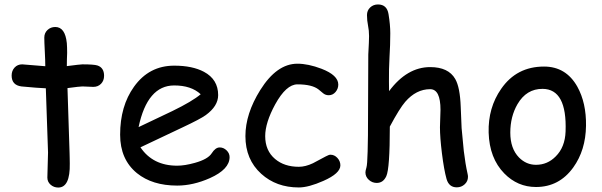

<svg xmlns="http://www.w3.org/2000/svg" viewBox="-20 -802 2676 853"><path d="M394.5 -416Q384.3 -416 370.4 -417Q356.4 -418 346.2 -418Q335 -418 279.8 -410.6L289.1 -122.1L289.6 -100.6L290 -75.7Q292 31.2 238.8 31.2Q219.2 31.2 204.8 18.6Q190.4 5.9 190.4 -13.2Q190.4 -31.7 191.9 -68.8Q193.4 -106 193.4 -124.5L183.6 -409.7Q147.9 -411.1 75.2 -418Q31.7 -423.8 31.7 -466.3Q31.7 -487.8 44.9 -502Q58.1 -516.1 78.6 -516.1L181.2 -507.8Q181.2 -532.7 179 -574.5Q176.8 -616.2 176.8 -634.8Q176.8 -655.3 190.9 -668.7Q205.1 -682.1 225.6 -682.1Q269.5 -682.1 276.9 -610.4Q278.3 -592.3 278.3 -566.9L277.3 -538.6L276.9 -508.3Q337.4 -516.1 346.2 -516.1Q397 -516.1 412.6 -511.2Q442.4 -501.5 442.4 -465.3Q442.4 -443.8 429 -429.9Q415.5 -416 394.5 -416Z M767.1 22.5Q656.7 22.5 588.4 -32.7Q513.7 -93.8 513.7 -203.6Q513.7 -330.6 575.2 -416.5Q642.1 -510.3 753.9 -510.3Q835 -510.3 886.2 -482.9Q949.2 -449.2 949.2 -379.4Q949.2 -330.6 894 -290.5Q869.6 -272.9 790.5 -235.8L604 -147.5Q631.3 -106.9 672.1 -86.4Q712.9 -65.9 767.1 -65.9Q800.8 -65.9 846.2 -78.6Q903.8 -94.7 920.4 -120.8Q937 -147 956.1 -147Q973.1 -147 986.6 -134Q1000 -121.1 1000 -104Q1000 -49.8 912.6 -10.7Q837.9 22.5 767.1 22.5ZM753.9 -422.4Q694.3 -422.4 654.8 -376.2Q615.2 -330.1 595.7 -237.3L745.6 -308.6Q834 -351.6 871.6 -383.3Q829.6 -422.4 753.9 -422.4Z M1307.6 30.8Q1207.5 30.8 1140.6 -29.8Q1070.3 -93.3 1070.3 -197.3Q1070.3 -296.4 1136.2 -401.9Q1209.5 -519 1301.3 -519Q1349.1 -519 1408.2 -496.6Q1482.9 -467.8 1482.9 -426.3Q1482.9 -407.7 1470.7 -393.3Q1458.5 -378.9 1440.4 -378.9Q1426.3 -378.9 1415.8 -387.5Q1405.3 -396 1395.5 -404.3Q1366.7 -427.2 1301.3 -427.2Q1251.5 -427.2 1202.6 -338.4Q1158.2 -256.8 1158.2 -197.3Q1158.2 -132.8 1202.1 -95.7Q1243.2 -61 1307.6 -61Q1336.9 -61 1370.1 -76.7L1426.8 -106.9Q1441.4 -114.7 1447.8 -114.7Q1465.8 -114.7 1479 -100.3Q1492.2 -85.9 1492.2 -67.4Q1492.2 -31.7 1417 1.5Q1351.1 30.8 1307.6 30.8Z M2009.3 30.3Q1974.6 30.3 1963.9 -6.8Q1952.6 -46.9 1943.4 -120.6Q1934.6 -191.4 1934.6 -236.8Q1934.6 -249.5 1935.8 -275.4Q1937 -301.3 1937 -314Q1937 -405.8 1891.1 -405.8Q1829.1 -405.8 1780.3 -349.6Q1755.4 -320.8 1711.9 -239.7Q1711.9 -53.7 1696.3 -19.5Q1682.6 10.7 1653.8 10.7Q1633.8 10.7 1618.7 -2.9Q1603.5 -16.6 1603.5 -36.1Q1603.5 -43 1607.9 -57.6Q1611.8 -69.8 1613.3 -128.9L1614.7 -201.2L1616.2 -560.1Q1619.6 -620.6 1619.6 -641.6Q1619.6 -666.5 1615 -688.7Q1610.4 -710.9 1610.4 -734.9Q1610.4 -755.4 1624.5 -768.8Q1638.7 -782.2 1659.2 -782.2Q1699.2 -782.2 1706.1 -739.3Q1713.9 -691.9 1713.9 -653.8Q1713.9 -602.5 1710.4 -546.9Q1707.5 -493.7 1708 -439.9L1708.5 -397Q1748.5 -450.7 1794.2 -477.3Q1839.8 -503.9 1891.1 -503.9Q1972.2 -503.9 2002.4 -451.2Q2023.9 -414.1 2026.9 -326.2L2030.8 -232.9L2040.5 -131.3Q2047.4 -74.2 2057.1 -30.8Q2059.1 -22.5 2059.1 -16.6Q2059.1 3.4 2044.4 16.8Q2029.8 30.3 2009.3 30.3Z M2361.3 28.8Q2279.3 28.8 2220.2 -31.7Q2154.3 -99.1 2150.9 -212.9Q2147.9 -323.2 2206.5 -407.2Q2274.9 -506.3 2397 -506.3Q2494.6 -506.3 2544.9 -417Q2585 -344.7 2583.5 -243.2Q2582 -134.8 2526.9 -58.1Q2464.4 28.8 2361.3 28.8ZM2390.6 -407.2Q2318.8 -407.7 2278.8 -338.9Q2247.1 -283.7 2247.1 -212.9Q2247.1 -142.1 2285.6 -102.5Q2317.9 -69.8 2361.3 -69.8Q2412.1 -69.8 2448.7 -106.9Q2490.2 -147.9 2492.7 -217.8Q2499.5 -406.7 2390.6 -407.2Z"/></svg>

Font: TUNJUNG BIRU
Style: Regular
Weight: 400
Designer: R.S. Wihananto
Foundry: R.S. Wihananto
Version: Version 2.0.1